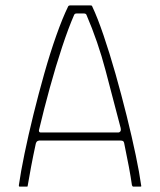

<svg xmlns="http://www.w3.org/2000/svg" viewBox="-20 -693 595 713"><path d="M54 0Q51 0 50.5 -1Q50 -2 50 -5Q57 -54 71 -122Q85 -190 104 -267Q123 -344 144.5 -420Q166 -496 189 -561Q212 -626 233 -669Q234 -671 236 -672Q238 -673 240 -673H314Q317 -673 319.5 -672.5Q322 -672 323 -668Q342 -628 364.5 -562Q387 -496 409 -418.5Q431 -341 450.5 -262.5Q470 -184 484 -117Q498 -50 504 -6Q505 -2 504.5 -1Q504 0 501 0H475Q473 0 472.5 -1Q472 -2 470 -5Q466 -34 458.5 -74Q451 -114 441 -162Q440 -167 437 -169Q434 -171 428 -171H125Q120 -170 117.5 -168Q115 -166 113 -160Q103 -114 95.5 -74Q88 -34 83 -4Q83 -2 82.5 -1Q82 0 79 0ZM132 -201H420Q423 -201 426.5 -204.5Q430 -208 428 -218Q400 -325 372 -431.5Q344 -538 301 -638Q299 -643 291 -643H265Q257 -643 255 -637Q234 -589 210.5 -518Q187 -447 165 -367Q143 -287 125 -211Q124 -209 125 -205Q126 -201 132 -201Z"/></svg>

Font: Glory Thin
Style: Regular
Weight: 100
Designer: Robert Leuschke
Foundry: Robert Leuschke
Version: Version 1.011